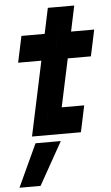

<svg xmlns="http://www.w3.org/2000/svg" viewBox="-63 -717 595 1025"><g transform="rotate(-5 234.5 -205.0)"><path d="M89.5 0 174.5 -399H50L80 -540H204.5L233.5 -677H375L346 -540H470L440 -399H316L261 -141.5H381.5L351.5 0ZM175.5 -71.5H304.5V-71H175.5L260.5 -471H392V-470.5H260.5L291 -614.5L260.5 -471H128.5L129 -471.5H261ZM-1 266.5 105 37.5H240.5L112 266.5ZM82 213.5H81.5L139 103.5H139.5Z"/></g></svg>

Font: Tourney Thin Black
Style: Italic
Weight: 900
Italic angle: -12°
Version: Version 1.015